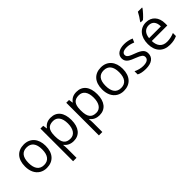

<svg xmlns="http://www.w3.org/2000/svg" viewBox="125 -1874 3223 3223"><g transform="rotate(-45 1736.0 -263.0)"><path d="M547.9 -268.1C547.9 -438 453.1 -544.9 303.2 -544.9C148.4 -544.9 56.2 -442.4 56.2 -268.1C56.2 -211.9 66.4 -162.6 86.4 -120.6C127 -36.6 204.1 9.8 299.8 9.8C454.6 9.8 547.9 -93.8 547.9 -268.1ZM140.1 -268.1C140.1 -406.2 194.8 -476.1 300.8 -476.1C408.2 -476.1 463.9 -404.3 463.9 -268.1C463.9 -130.9 407.7 -58.1 301.8 -58.1C195.8 -58.1 140.1 -131.3 140.1 -268.1Z M939 9.8C1078.1 9.8 1161.1 -92.3 1161.1 -268.1C1161.1 -443.4 1081.1 -544.9 939 -544.9C867.2 -544.9 812.5 -520.5 771 -461.9H767.1L755.9 -535.2H689.9V240.2H771V20C771 -7.8 769 -37.6 765.1 -68.8H771C810.1 -15.6 869.1 9.8 939 9.8ZM927.2 -476.1C1022.5 -476.1 1077.1 -402.3 1077.1 -269C1077.1 -137.7 1021.5 -58.1 929.2 -58.1C818.4 -58.1 771 -117.7 771 -268.1V-286.1C772.5 -418.5 817.9 -476.1 927.2 -476.1Z M1551.8 9.8C1690.9 9.8 1773.9 -92.3 1773.9 -268.1C1773.9 -443.4 1693.8 -544.9 1551.8 -544.9C1480 -544.9 1425.3 -520.5 1383.8 -461.9H1379.9L1368.7 -535.2H1302.7V240.2H1383.8V20C1383.8 -7.8 1381.8 -37.6 1377.9 -68.8H1383.8C1422.9 -15.6 1481.9 9.8 1551.8 9.8ZM1540 -476.1C1635.3 -476.1 1689.9 -402.3 1689.9 -269C1689.9 -137.7 1634.3 -58.1 1542 -58.1C1431.2 -58.1 1383.8 -117.7 1383.8 -268.1V-286.1C1385.3 -418.5 1430.7 -476.1 1540 -476.1Z M2377.4 -268.1C2377.4 -438 2282.7 -544.9 2132.8 -544.9C1978 -544.9 1885.7 -442.4 1885.7 -268.1C1885.7 -211.9 1896 -162.6 1916 -120.6C1956.5 -36.6 2033.7 9.8 2129.4 9.8C2284.2 9.8 2377.4 -93.8 2377.4 -268.1ZM1969.7 -268.1C1969.7 -406.2 2024.4 -476.1 2130.4 -476.1C2237.8 -476.1 2293.5 -404.3 2293.5 -268.1C2293.5 -130.9 2237.3 -58.1 2131.3 -58.1C2025.4 -58.1 1969.7 -131.3 1969.7 -268.1Z M2864.7 -146C2864.7 -216.8 2829.6 -257.8 2702.6 -304.2C2656.2 -321.3 2625 -334.5 2608.9 -343.8C2576.2 -361.8 2562.5 -380.4 2562.5 -409.2C2562.5 -451.7 2602.1 -477.1 2678.7 -477.1C2722.2 -477.1 2771 -465.8 2824.7 -443.8L2853.5 -509.8C2798.3 -533.2 2742.2 -544.9 2684.6 -544.9C2561 -544.9 2485.4 -491.2 2485.4 -403.8C2485.4 -355 2505.9 -321.3 2547.9 -293.9C2568.8 -279.8 2604 -263.7 2653.8 -245.1C2706.1 -225.1 2741.7 -207.5 2759.8 -192.9C2777.8 -177.7 2786.6 -160.2 2786.6 -139.2C2786.6 -84 2739.3 -57.1 2654.8 -57.1C2600.1 -57.1 2538.1 -73.2 2486.8 -99.1V-23.9C2526.4 -1.5 2582 9.8 2652.8 9.8C2787.1 9.8 2864.7 -46.4 2864.7 -146Z M3140.6 -606H3194.8C3236.3 -639.6 3303.7 -713.4 3332.5 -755.9V-766.1H3233.9C3212.9 -723.6 3171.9 -658.7 3140.6 -618.2ZM3222.7 9.8C3294.9 9.8 3339.4 0 3396.5 -24.9V-97.2C3340.3 -73.2 3283.2 -61 3225.6 -61C3116.2 -61 3054.2 -127.4 3050.8 -252.9H3419.4V-304.2C3419.4 -448.7 3335.9 -544.9 3201.7 -544.9C3058.6 -544.9 2966.8 -435.5 2966.8 -263.2C2966.8 -91.8 3064.5 9.8 3222.7 9.8ZM3200.7 -477.1C3285.2 -477.1 3332.5 -420.9 3332.5 -318.8H3052.7C3062 -418 3114.7 -477.1 3200.7 -477.1Z"/></g></svg>

Font: Open Sans
Style: Regular
Weight: 400
Foundry: Ascender Corporation
Version: Version 1.100;PS 001.100;hotconv 1.0.88;makeotf.lib2.5.64775